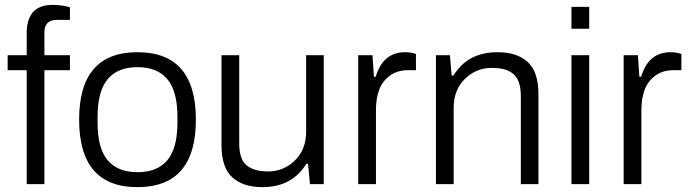

<svg xmlns="http://www.w3.org/2000/svg" viewBox="-20 -751 2811 783"><path d="M88.9 0V-464.8H11.2V-525.9H88.9V-618.2Q88.9 -641.1 93.8 -659.9Q98.6 -678.7 109.6 -695.3Q120.6 -711.9 142.1 -721.4Q163.6 -731 193.8 -731Q233.4 -731 265.1 -721.2V-669.9H211.9Q161.1 -669.9 161.1 -619.1V-525.9H265.1V-464.8H161.1V0Z M540.5 12.2Q302.7 12.2 302.7 -263.2Q302.7 -538.1 540.5 -538.1Q778.8 -538.1 778.8 -263.2Q778.8 12.2 540.5 12.2ZM540.5 -48.8Q621.6 -48.8 662.6 -97.7Q703.6 -146.5 703.6 -251V-274.9Q703.6 -378.9 662.6 -428Q621.6 -477.1 540.5 -477.1Q460 -477.1 418.9 -428Q377.9 -378.9 377.9 -274.9V-251Q377.9 -146.5 418.9 -97.7Q460 -48.8 540.5 -48.8Z M1050.3 12.2Q970.7 12.2 927 -28.1Q883.3 -68.4 883.3 -159.2V-525.9H955.6V-166Q955.6 -101.1 986.1 -76.4Q1016.6 -51.8 1073.2 -51.8Q1136.2 -51.8 1182.4 -96.4Q1228.5 -141.1 1228.5 -214.8V-525.9H1300.3V0H1244.1L1236.3 -83H1229.5Q1170.4 12.2 1050.3 12.2Z M1440.9 0V-525.9H1499L1504.9 -438H1512.2Q1542 -538.1 1632.3 -538.1Q1656.7 -538.1 1676.3 -530.8V-464.8H1645Q1599.6 -464.8 1569.3 -442.1Q1539.1 -419.4 1526.1 -384Q1513.2 -348.6 1513.2 -303.2V0Z M1757.8 0V-525.9H1814.9L1821.8 -442.9H1829.1Q1861.3 -493.7 1905.8 -515.9Q1950.2 -538.1 2008.8 -538.1Q2088.9 -538.1 2132.3 -498Q2175.8 -458 2175.8 -367.2V0H2104V-359.9Q2104 -393.6 2095.5 -416.7Q2086.9 -439.9 2070.1 -452.1Q2053.2 -464.4 2033 -469.2Q2012.7 -474.1 1984.9 -474.1Q1921.9 -474.1 1876 -429.4Q1830.1 -384.8 1830.1 -311V0Z M2310.5 -633.8V-723.1H2382.8V-633.8ZM2310.5 0V-525.9H2382.8V0Z M2523.4 0V-525.9H2581.5L2587.4 -438H2594.7Q2624.5 -538.1 2714.8 -538.1Q2739.3 -538.1 2758.8 -530.8V-464.8H2727.5Q2682.1 -464.8 2651.9 -442.1Q2621.6 -419.4 2608.6 -384Q2595.7 -348.6 2595.7 -303.2V0Z"/></svg>

Font: Archivo Light
Style: Regular
Weight: 300
Designer: Hector Gatti
Foundry: Omnibus-Type
Version: Version 2.001